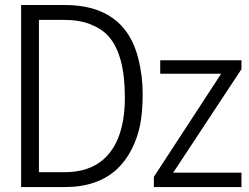

<svg xmlns="http://www.w3.org/2000/svg" viewBox="-20 -760 1013 780"><path d="M605 0V-41.5L878.4 -460.4H630.9V-515.1H960.9V-479L683.6 -58.6H960.9V0ZM65.9 0V-739.7H242.2Q487.3 -739.7 542 -522Q559.6 -451.7 559.6 -378.4Q559.6 -305.2 549.3 -253.4Q539.1 -201.7 515.4 -154.5Q491.7 -107.4 456.1 -73.7Q377.4 0 242.2 0ZM138.2 -60.5H242.2Q401.9 -60.5 459 -196.8Q487.3 -265.1 487.3 -363.8Q487.3 -539.1 419.9 -613.8Q393.6 -642.6 348.4 -660.9Q303.2 -679.2 242.2 -679.2H138.2Z"/></svg>

Font: News Cycle
Style: Regular
Weight: 500
Version: Version 0.5.2